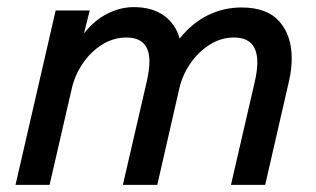

<svg xmlns="http://www.w3.org/2000/svg" viewBox="-20 -517 883 537"><path d="M135.7 -487.8H231L214.8 -423.3Q242.7 -459.5 279.5 -478.3Q316.4 -497.1 354 -497.1Q405.3 -497.1 438.2 -473.6Q471.2 -450.2 482.4 -409.2Q518.1 -453.6 562.3 -474.9Q606.4 -496.1 655.3 -496.1Q727.1 -496.1 761.5 -456.8Q795.9 -417.5 795.9 -354Q795.9 -323.7 788.6 -291.5L721.7 0H626L692.4 -287.6Q699.7 -319.3 699.7 -342.3Q699.7 -412.1 634.3 -412.1Q598.1 -412.1 566.2 -391.8Q534.2 -371.6 512 -338.9Q489.7 -306.2 481.4 -269L419.9 0H323.7L390.6 -289.6Q397.9 -322.3 397.9 -345.2Q397.9 -412.1 333.5 -412.1Q297.4 -412.1 265.4 -392.1Q233.4 -372.1 211.2 -339.1Q189 -306.2 180.7 -269L118.7 0H23.4Z"/></svg>

Font: Acari Sans Medium
Style: Italic
Weight: 500
Italic angle: -13°
Designer: Alfredo Marco Pradil and Stefan Peev
Foundry: Hanken Design Co.
Version: Version 1.045